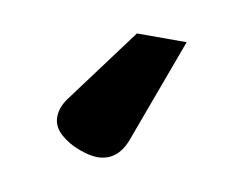

<svg xmlns="http://www.w3.org/2000/svg" viewBox="-37 -74 335 270"><g transform="rotate(10 130.5 60.5)"><path d="M115 151Q105 151 89.5 145.5Q74 140 62 129.5Q50 119 50 105Q50 90 62 75L140 -30H211L156 119Q144 151 115 151Z"/></g></svg>

Font: zvoove
Style: Bold
Weight: 700
Designer: Vernon Adams (Nunito) & Andrew Paglinawan (Quicksand)
Foundry: zvoove
Version: Version 3.006